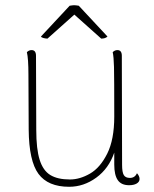

<svg xmlns="http://www.w3.org/2000/svg" viewBox="-20 -704 591 736"><path d="M515 -18Q515 -7 504 -0.5Q493 6 475 6Q445 6 431.5 -13.5Q418 -33 418 -73V-119Q397 -58 349 -23Q301 12 245 12Q164 12 127.5 -37.5Q91 -87 90 -207L89 -417Q89 -480 83 -504Q91 -512 101 -512Q118 -512 118 -490L119 -206Q119 -133 132 -91.5Q145 -50 173 -33Q201 -16 248 -16Q286 -16 325 -38.5Q364 -61 391 -115Q418 -169 418 -257Q418 -407 417 -447Q416 -487 412 -504Q420 -512 430 -512Q447 -512 447 -490L448 -72Q448 -44 454.5 -33Q461 -22 478 -22Q497 -22 505 -40Q515 -29 515 -18ZM137 -564 247 -682Q259 -684 264 -684Q270 -684 282 -682L392 -564Q384 -556 368 -556L265 -648L162 -556Q156 -556 147.5 -558Q139 -560 137 -564Z"/></svg>

Font: Arima Madurai Thin
Style: Regular
Weight: 250
Designer: Joana Correia and Natanael Gama
Foundry: NDISCOVER
Version: Version 1.020; ttfautohint (v1.5) -l 7 -r 28 -G 50 -x 13 -D 